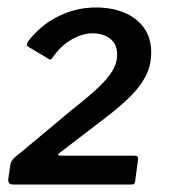

<svg xmlns="http://www.w3.org/2000/svg" viewBox="-20 -877 492 513"><path d="M175 -586Q216 -618 242 -642.5Q268 -667 280.5 -688Q293 -709 293 -731Q293 -759 274.5 -773.5Q256 -788 227 -788Q201 -788 171.5 -771.5Q142 -755 119 -721Q115 -716 111 -719L54 -753Q48 -756 57 -769Q91 -812 138 -834.5Q185 -857 236 -857Q279 -857 312.5 -843Q346 -829 365 -802Q384 -775 384 -737Q384 -702 369.5 -674Q355 -646 329.5 -620.5Q304 -595 269 -568L140 -469Q135 -466 135.5 -463.5Q136 -461 140 -461H340Q350 -461 349 -452L341 -392Q340 -388 338.5 -386Q337 -384 331 -384H15Q1 -384 2 -398L8 -439Q10 -446 14 -451Q18 -456 36 -470Z"/></svg>

Font: Libre Franklin Thin SemiBold
Style: Italic
Weight: 600
Italic angle: -8°
Version: Version 3.000